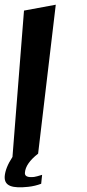

<svg xmlns="http://www.w3.org/2000/svg" viewBox="-85 -633 370 816"><path d="M35 161C55 159 74 154 90 148L94 110C78 115 67 118 60 119C32 122 19 116 21 100C23 75 41 48 77 20L152 -613L17 -588L-32 34C-53 66 -63 93 -65 116C-68 159 -31 168 35 161Z"/></svg>

Font: Gamestation Warped
Style: Italic
Weight: 400
Designer: Jonas Hecksher
Foundry: Jonas Hecksher, Playtypeª, e-types AS
Version: Version 1.003